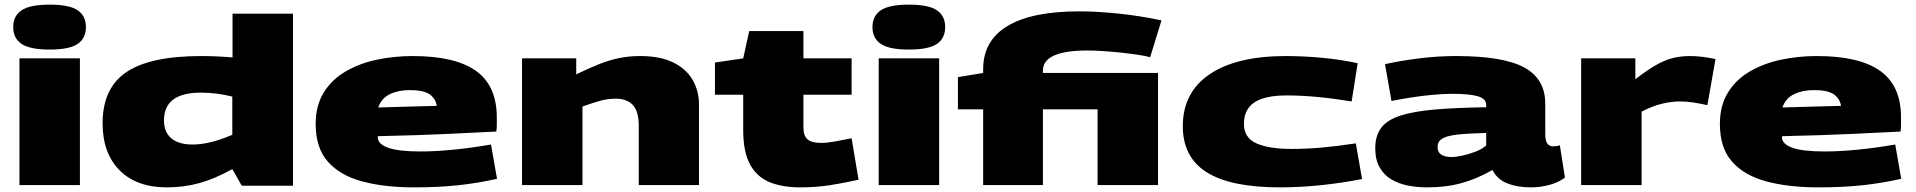

<svg xmlns="http://www.w3.org/2000/svg" viewBox="-20 -799 8273 829"><path d="M194 -585Q109 -585 73 -609.5Q37 -634 37 -682Q37 -730 73 -754.5Q109 -779 194 -779Q280 -779 315.5 -754.5Q351 -730 351 -682Q351 -634 315.5 -609.5Q280 -585 194 -585ZM64 0V-547H325V0Z M1024 3 983 -69Q908 -27 841 -8.5Q774 10 700 10Q570 10 496.5 -63.5Q423 -137 423 -267Q423 -418 525.5 -487.5Q628 -557 850 -557Q916 -557 984 -551V-740H1245V3ZM983 -217V-382Q916 -399 847 -399Q688 -399 688 -279Q688 -229 719.5 -202Q751 -175 811 -175Q886 -175 983 -217Z M1768 10Q1640 10 1544.5 -15.5Q1449 -41 1396 -100.5Q1343 -160 1343 -264Q1343 -343 1377.5 -399Q1412 -455 1471.5 -490Q1531 -525 1606 -541Q1681 -557 1762 -557Q1945 -557 2035 -493Q2125 -429 2125 -292Q2125 -280 2125 -262.5Q2125 -245 2123 -231Q2042 -227 1917 -221Q1792 -215 1612 -211Q1611 -209 1611 -205Q1612 -177 1656 -161Q1700 -145 1796 -145Q1858 -145 1935.5 -152.5Q2013 -160 2100 -175L2126 -27Q2042 -8 1957 1Q1872 10 1768 10ZM1613 -335Q1686 -337 1754.5 -339Q1823 -341 1866 -342Q1861 -374 1834.5 -392Q1808 -410 1749 -410Q1700 -410 1663.5 -392.5Q1627 -375 1613 -335Z M2234 0V-547H2468V-478Q2522 -504 2565.5 -521.5Q2609 -539 2652 -548Q2695 -557 2744 -557Q2832 -557 2888.5 -528.5Q2945 -500 2971.5 -452.5Q2998 -405 2998 -349V0H2738V-256Q2738 -319 2712 -346Q2686 -373 2639 -373Q2604 -373 2570 -363.5Q2536 -354 2495 -339V0Z M3436 10Q3359 10 3304 -12Q3249 -34 3219 -88Q3189 -142 3189 -237V-390H3067V-529L3189 -547L3215 -665H3449V-547H3657V-390H3449V-249Q3449 -213 3466.5 -197.5Q3484 -182 3524 -182Q3551 -182 3581.5 -187.5Q3612 -193 3657 -202L3687 -23Q3620 -8 3561 1Q3502 10 3436 10Z M3904 -585Q3819 -585 3783 -609.5Q3747 -634 3747 -682Q3747 -730 3783 -754.5Q3819 -779 3904 -779Q3990 -779 4025.5 -754.5Q4061 -730 4061 -682Q4061 -634 4025.5 -609.5Q3990 -585 3904 -585ZM3774 0V-547H4035V0Z M4225 0V-327H4116V-466L4225 -484V-500Q4225 -624 4330.5 -687Q4436 -750 4640 -750Q4717 -750 4812 -740Q4907 -730 4995 -711L4946 -552Q4924 -558 4890 -563Q4856 -568 4818 -572Q4780 -576 4742.5 -578.5Q4705 -581 4676 -581Q4483 -581 4483 -494V-484H4980V0H4719V-327H4483V0Z M5087 -254Q5087 -400 5203 -478.5Q5319 -557 5532 -557Q5611 -557 5692.5 -549Q5774 -541 5842 -526L5816 -361Q5658 -387 5536 -387Q5443 -387 5397 -357.5Q5351 -328 5351 -264Q5351 -204 5405 -180Q5459 -156 5555 -156Q5625 -156 5689.5 -162Q5754 -168 5834 -180L5861 -26Q5775 -9 5684 0.5Q5593 10 5506 10Q5294 10 5190.5 -55Q5087 -120 5087 -254Z M5918 -159Q5918 -213 5943.5 -247Q5969 -281 6025.5 -299.5Q6082 -318 6173.5 -326Q6265 -334 6397 -336V-346Q6397 -373 6360.5 -383.5Q6324 -394 6250 -394Q6212 -394 6164 -389.5Q6116 -385 6069 -377.5Q6022 -370 5988 -363L5960 -522Q6028 -537 6107.5 -547Q6187 -557 6267 -557Q6471 -557 6561.5 -507.5Q6652 -458 6652 -351V-220Q6652 -190 6661.5 -178.5Q6671 -167 6685 -167Q6692 -167 6700 -168Q6708 -169 6715 -172L6737 -32Q6708 -11 6669.5 -0.5Q6631 10 6590 10Q6532 10 6488.5 -7Q6445 -24 6424 -65Q6358 -27 6291 -8.5Q6224 10 6142 10Q6101 10 6061 2.5Q6021 -5 5989 -23.5Q5957 -42 5937.5 -75Q5918 -108 5918 -159ZM6187 -164Q6187 -121 6248 -121Q6266 -121 6294 -127Q6322 -133 6350.5 -144Q6379 -155 6397 -171V-225Q6315 -223 6269.5 -217.5Q6224 -212 6205.5 -199.5Q6187 -187 6187 -164Z M7041 -547V-457Q7089 -494 7126.5 -516Q7164 -538 7199.5 -547.5Q7235 -557 7278 -557Q7304 -557 7331.5 -553.5Q7359 -550 7387 -544L7352 -345Q7320 -352 7291.5 -356.5Q7263 -361 7234 -361Q7198 -361 7157 -351.5Q7116 -342 7068 -317V0H6807V-547Z M7831 10Q7703 10 7607.5 -15.5Q7512 -41 7459 -100.5Q7406 -160 7406 -264Q7406 -343 7440.5 -399Q7475 -455 7534.5 -490Q7594 -525 7669 -541Q7744 -557 7825 -557Q8008 -557 8098 -493Q8188 -429 8188 -292Q8188 -280 8188 -262.5Q8188 -245 8186 -231Q8105 -227 7980 -221Q7855 -215 7675 -211Q7674 -209 7674 -205Q7675 -177 7719 -161Q7763 -145 7859 -145Q7921 -145 7998.5 -152.5Q8076 -160 8163 -175L8189 -27Q8105 -8 8020 1Q7935 10 7831 10ZM7676 -335Q7749 -337 7817.5 -339Q7886 -341 7929 -342Q7924 -374 7897.5 -392Q7871 -410 7812 -410Q7763 -410 7726.5 -392.5Q7690 -375 7676 -335Z"/></svg>

Font: Georama ExtraExtended ExtraBold
Style: Regular
Weight: 800
Width: 8
Designer: Jean-Baptiste Levee
Foundry: Production Type
Version: Version 1.000